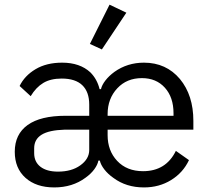

<svg xmlns="http://www.w3.org/2000/svg" viewBox="-20 -799 904 831"><path d="M259.8 -237.8H366.2V-149.9Q366.2 -110.8 327.1 -83Q289.6 -56.2 231 -56.2Q182.6 -56.2 155.3 -77.1Q127.9 -98.1 127.9 -136.2V-157.2Q127.9 -195.8 159.9 -215.8Q191.9 -235.8 259.8 -237.8ZM731 -297.9H445.8V-305.2Q445.8 -372.1 487.8 -417Q528.8 -460.9 594.2 -460.9Q656.2 -460.9 693.6 -419.4Q731 -377.9 731 -309.1ZM599.1 -58.1Q528.8 -58.1 486.8 -103Q445.8 -147 445.8 -213.9V-237.8H816.9V-275.9Q816.9 -386.7 758.8 -457Q699.2 -527.8 603 -527.8Q531.2 -527.8 475.1 -487.8Q451.2 -470.2 436 -450.4Q420.9 -430.7 417 -413.1H411.1Q400.4 -456.5 371.1 -485.8Q325.7 -527.8 249 -527.8Q181.2 -527.8 133.8 -499.5Q86.4 -471.2 64.9 -426.8L112.8 -382.8Q135.7 -420.9 167.2 -439.9Q198.7 -459 247.1 -459Q306.2 -459 336.2 -430.2Q366.2 -401.4 366.2 -346.2V-297.9H264.2Q154.8 -297.9 99.4 -257.8Q43.9 -217.8 43.9 -142.1Q43.9 -70.8 90.3 -29.3Q136.7 12.2 214.8 12.2Q293.5 12.2 350.1 -29.8Q373.5 -46.4 388.2 -66.4Q402.8 -86.4 405.8 -104H412.1Q416 -85.9 431.6 -65.7Q447.3 -45.4 471.2 -28.8Q526.4 12.2 603 12.2Q668.9 12.2 720.7 -19.8Q772.5 -51.8 797.9 -106L741.2 -146Q698.2 -58.1 599.1 -58.1ZM420.9 -585 526.9 -744.1 454.1 -778.8 369.1 -608.9Z"/></svg>

Font: Plexus Sans
Style: Regular
Weight: 400
Version: Version 2.001;PS 002.001;hotconv 1.0.70;makeotf.lib2.5.58329